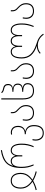

<svg xmlns="http://www.w3.org/2000/svg" viewBox="1714 -2524 1050 4519"><g transform="rotate(-90 2239.5 -265.0)"><path d="M24 49Q123 28 221 -25Q170 -64 135.5 -101.5Q101 -139 80 -189.5Q59 -240 59 -307Q59 -413 108 -475.5Q157 -538 245 -538Q332 -538 381 -475.5Q430 -413 430 -307Q430 -240 409 -189Q388 -138 353.5 -101Q319 -64 268 -25Q370 29 465 49L458 74Q352 51 245 -10Q139 50 31 74ZM403 -307Q403 -398 363.5 -455.5Q324 -513 245 -513Q166 -513 126 -455.5Q86 -398 86 -307Q86 -221 125 -159Q164 -97 245 -38Q325 -97 364 -159Q403 -221 403 -307Z M545 -282Q545 -414 573.5 -499Q602 -584 652 -636Q704 -689 779.5 -721.5Q855 -754 962 -770L966 -745Q827 -724 728.5 -665.5Q630 -607 594 -478L595 -475Q633 -538 706 -538Q757 -538 788.5 -507.5Q820 -477 831 -429H833Q843 -476 876 -507Q909 -538 958 -538Q1036 -538 1077 -471.5Q1118 -405 1118 -282Q1118 -201 1104 -137Q1090 -73 1060 0H1033Q1063 -75 1077 -140Q1091 -205 1091 -283Q1091 -395 1057.5 -454Q1024 -513 957 -513Q903 -513 873.5 -467Q844 -421 844 -339V-266H818V-339Q818 -422 790 -467.5Q762 -513 706 -513Q638 -513 605 -453.5Q572 -394 572 -283Q572 -205 586 -139.5Q600 -74 630 0H603Q573 -72 559 -137.5Q545 -203 545 -282Z M1189 50Q1189 11 1198 -25H1226Q1216 10 1216 50Q1216 120 1255 167.5Q1294 215 1368 215Q1448 215 1488 161.5Q1528 108 1528 8Q1528 -85 1478.5 -134Q1429 -183 1349 -183H1340V-208H1350Q1425 -208 1467 -249.5Q1509 -291 1509 -365Q1509 -436 1472.5 -473.5Q1436 -511 1376 -511Q1347 -511 1332 -506V-531Q1354 -536 1377 -536Q1447 -536 1491.5 -492Q1536 -448 1536 -365Q1536 -293 1499 -249Q1462 -205 1404 -196Q1471 -184 1513 -134Q1555 -84 1555 8Q1555 122 1507 181Q1459 240 1368 240Q1282 240 1235.5 187Q1189 134 1189 50Z M1657 -175Q1657 -210 1665 -254H1693Q1684 -215 1684 -175Q1684 -102 1725 -58.5Q1766 -15 1841 -15Q1915 -15 1957 -55.5Q1999 -96 1999 -180Q1999 -276 1921 -345Q1889 -374 1872 -393Q1855 -412 1844.5 -437.5Q1834 -463 1834 -497V-536H1860V-497Q1860 -466 1869 -445Q1878 -424 1891.5 -409Q1905 -394 1938 -363Q1980 -323 2003 -280.5Q2026 -238 2026 -180Q2026 -87 1978 -38.5Q1930 10 1841 10Q1753 10 1705 -40Q1657 -90 1657 -175Z M2158 -253V-760H2184V-253Q2184 -131 2227 -73Q2270 -15 2360 -15Q2438 -15 2476.5 -48Q2515 -81 2515 -141Q2515 -195 2473 -219.5Q2431 -244 2357 -244H2338V-268H2357Q2430 -268 2467 -292Q2504 -316 2504 -371Q2504 -426 2466.5 -450.5Q2429 -475 2357 -475H2338V-499H2356Q2425 -499 2460 -523Q2495 -547 2495 -599Q2495 -643 2471 -665Q2447 -687 2401 -695Q2371 -701 2349 -712Q2327 -723 2309 -744L2325 -764Q2353 -729 2403 -721Q2459 -712 2490.5 -684Q2522 -656 2522 -599Q2522 -550 2494 -522Q2466 -494 2417 -487Q2469 -482 2500 -453.5Q2531 -425 2531 -372Q2531 -320 2503 -291Q2475 -262 2425 -256Q2542 -243 2542 -140Q2542 -68 2495 -29Q2448 10 2359 10Q2258 10 2208 -54.5Q2158 -119 2158 -253Z M2642 -175Q2642 -210 2650 -254H2678Q2669 -215 2669 -175Q2669 -102 2710 -58.5Q2751 -15 2826 -15Q2900 -15 2942 -55.5Q2984 -96 2984 -180Q2984 -276 2906 -345Q2874 -374 2857 -393Q2840 -412 2829.5 -437.5Q2819 -463 2819 -497V-536H2845V-497Q2845 -466 2854 -445Q2863 -424 2876.5 -409Q2890 -394 2923 -363Q2965 -323 2988 -280.5Q3011 -238 3011 -180Q3011 -87 2963 -38.5Q2915 10 2826 10Q2738 10 2690 -40Q2642 -90 2642 -175Z M3431 99Q3321 99 3251 166L3235 147Q3272 112 3319 94Q3366 76 3418 76Q3269 26 3195.5 -61Q3122 -148 3122 -280Q3122 -405 3163 -471.5Q3204 -538 3281 -538Q3331 -538 3364 -507Q3397 -476 3407 -429H3409Q3420 -477 3451.5 -507.5Q3483 -538 3535 -538Q3586 -538 3617.5 -507.5Q3649 -477 3660 -429H3662Q3672 -476 3705 -507Q3738 -538 3788 -538Q3865 -538 3906 -471.5Q3947 -405 3947 -282Q3947 -201 3933 -137Q3919 -73 3889 0H3862Q3892 -75 3906 -140Q3920 -205 3920 -283Q3920 -395 3886.5 -454Q3853 -513 3787 -513Q3732 -513 3702.5 -467Q3673 -421 3673 -339V-271H3647V-339Q3647 -422 3618.5 -467.5Q3590 -513 3534 -513Q3479 -513 3450.5 -467.5Q3422 -422 3422 -339V-271H3396V-339Q3396 -421 3366.5 -467Q3337 -513 3282 -513Q3216 -513 3182.5 -454Q3149 -395 3149 -280Q3149 -152 3222.5 -72Q3296 8 3439 57Q3508 78 3552.5 97.5Q3597 117 3635 147.5Q3673 178 3705 225L3683 239Q3639 172 3571.5 135.5Q3504 99 3431 99Z M4055 -175Q4055 -210 4063 -254H4091Q4082 -215 4082 -175Q4082 -102 4123 -58.5Q4164 -15 4239 -15Q4313 -15 4355 -55.5Q4397 -96 4397 -180Q4397 -276 4319 -345Q4287 -374 4270 -393Q4253 -412 4242.5 -437.5Q4232 -463 4232 -497V-536H4258V-497Q4258 -466 4267 -445Q4276 -424 4289.5 -409Q4303 -394 4336 -363Q4378 -323 4401 -280.5Q4424 -238 4424 -180Q4424 -87 4376 -38.5Q4328 10 4239 10Q4151 10 4103 -40Q4055 -90 4055 -175Z"/></g></svg>

Font: Noto Sans Georgian Thin Narrow
Style: Regular
Weight: 250
Width: 4
Designer: Monotype Design team
Foundry: Monotype Imaging Inc.
Version: Version 1.000